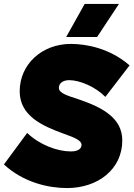

<svg xmlns="http://www.w3.org/2000/svg" viewBox="-29 -940 678 975"><path d="M311 15C469 15 592 -81 592 -227C592 -342 489 -395 372 -435C315 -454 270 -466 270 -494C270 -520 295 -533 322 -533C375 -533 455 -500 506 -448L629 -608C529 -695 409 -717 331 -717C184 -717 71 -614 71 -476C71 -351 188 -300 292 -262C344 -243 385 -229 385 -204C385 -185 367 -171 331 -171C263 -171 172 -204 109 -265L-9 -105C90 -13 218 15 311 15ZM575 -920H401L307 -752H464Z"/></svg>

Font: Fixel Display Black
Style: Italic
Weight: 900
Italic angle: -10°
Designer: AlfaBravo + MacPaw
Foundry: Kyrylo Tkachov, Marchela Mozhyna, Serhii Makarenko, Maria Weinstein, Zakhar Kryvoshyya
Version: Version 1.210;Glyphs 3.2 (3217)